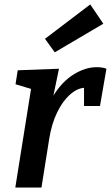

<svg xmlns="http://www.w3.org/2000/svg" viewBox="-20 -846 500 866"><path d="M49 0 120 -445 50 -466 60 -529 246 -536 221 -415Q260 -478 312.5 -510.5Q365 -543 416 -543Q442 -543 460 -536L431 -368H359V-450Q326 -447 294 -418Q262 -389 237.5 -338.5Q213 -288 202 -220L167 0ZM227 -610 183 -671 387 -826 446 -739Z"/></svg>

Font: Bitter SemiBold
Style: Italic
Weight: 600
Italic angle: -9°
Designer: Sol Matas, and Bitter project Authors
Foundry: Sol Matas
Version: Version 2.001